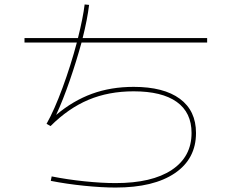

<svg xmlns="http://www.w3.org/2000/svg" viewBox="-20 -816 1040 862"><path d="M208 -4 212 -24Q282 -10 359.5 -2Q437 6 499 6Q662 6 751 -53Q840 -112 840 -219Q840 -311 773.5 -358.5Q707 -406 580 -406Q468 -406 377.5 -368Q287 -330 207 -250L189 -260Q224 -322 261 -422.5Q298 -523 325 -625H90V-645H330Q353 -737 360 -796L380 -794Q372 -728 351 -645H910V-625H346Q323 -541 293 -454Q263 -367 232 -300Q308 -364 393 -395Q478 -426 580 -426Q715 -426 787.5 -372.5Q860 -319 860 -219Q860 -103 765 -38.5Q670 26 499 26Q437 26 358 18Q279 10 208 -4Z"/></svg>

Font: Enso Thin
Style: Regular
Weight: 100
Designer: Coji Morishita
Foundry: UNDERFOREST DESIGN
Version: Version 1.000